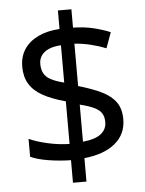

<svg xmlns="http://www.w3.org/2000/svg" viewBox="-56 -804 684 907"><g transform="rotate(-5 286.0 -350.5)"><path d="M253 -49Q198 -50 146 -58.5Q94 -67 62 -82V-167Q96 -151 149 -139Q202 -127 253 -126V-328Q187 -346 145 -369.5Q103 -393 82.5 -427Q62 -461 62 -508Q62 -557 85.5 -592Q109 -627 152 -647.5Q195 -668 253 -671V-759H317V-672Q370 -671 413.5 -660.5Q457 -650 493 -635L466 -561Q434 -574 395.5 -583.5Q357 -593 317 -596V-395Q383 -376 427 -354.5Q471 -333 493.5 -301.5Q516 -270 516 -220Q516 -150 464 -106.5Q412 -63 317 -53V58H253ZM317 -131Q376 -137 403 -158.5Q430 -180 430 -214Q430 -239 420 -255.5Q410 -272 385.5 -284Q361 -296 317 -307ZM253 -594Q217 -592 194 -581.5Q171 -571 159.5 -554Q148 -537 148 -515Q148 -489 157.5 -470.5Q167 -452 190 -439.5Q213 -427 253 -417Z"/></g></svg>

Font: oriya15
Style: Book
Weight: 400
Designer: Jelle Bosma - Monotype Design Team
Foundry: Monotype Imaging Inc.
Version: Version 2.003